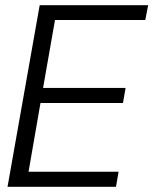

<svg xmlns="http://www.w3.org/2000/svg" viewBox="-20 -720 591 740"><path d="M9 0 133 -700H551L540 -643H192L146 -381H464L454 -323H136L90 -58H437L427 0Z"/></svg>

Font: DM Sans 36pt Light
Style: Italic
Weight: 300
Italic angle: -10°
Designer: Colophon Foundry, Jonny Pinhorn
Foundry: Colophon Foundry
Version: Version 4.004;gftools[0.9.30]